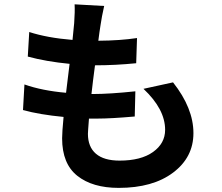

<svg xmlns="http://www.w3.org/2000/svg" viewBox="-20 -826 1040 901"><path d="M653.3 -409.2 792 -439.5Q887.7 -318.4 887.7 -201.2Q887.7 -87.9 792.5 -16.1Q697.3 55.7 537.1 55.7Q414.1 55.7 342.8 -1Q271.5 -57.6 271.5 -176.8Q271.5 -205.1 278.3 -277.3Q165 -288.1 87.9 -309.6L94.7 -429.7Q177.7 -400.4 290 -390.6Q293 -413.1 298.3 -459Q303.7 -504.9 306.6 -526.4Q196.3 -537.1 110.4 -560.5L117.2 -675.8Q201.2 -648.4 320.3 -638.7Q323.2 -661.1 328.1 -717.8Q332 -772.5 330.1 -805.7L468.8 -797.9Q457 -745.1 452.1 -710Q450.2 -701.2 446.8 -675.3Q443.4 -649.4 441.4 -634.8Q545.9 -635.7 623 -647.5L619.1 -529.3Q521.5 -519.5 425.8 -519.5Q416 -446.3 409.2 -384.8H416Q494.1 -384.8 615.2 -397.5L612.3 -279.3Q501 -269.5 436.5 -269.5H397.5Q396.5 -258.8 395.5 -243.2Q394.5 -227.5 393.6 -216.8Q392.6 -206.1 392.6 -198.2Q392.6 -136.7 430.2 -104.5Q467.8 -72.3 541 -72.3Q641.6 -72.3 698.2 -112.8Q754.9 -153.3 754.9 -216.8Q754.9 -313.5 653.3 -409.2Z"/></svg>

Font: Gen Shin Gothic Bold
Style: Bold
Weight: 700
Designer: [Source Han Sans]
Ryoko NISHIZUKA  (kana & ideographs); Paul D. Hunt (Latin, Greek & Cyrillic); Wenlong ZHANG  (bopomofo
Version: Version 1.002.20150607